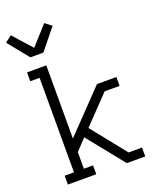

<svg xmlns="http://www.w3.org/2000/svg" viewBox="-179 -1083 954 1182"><g transform="rotate(-20 298.5 -492.0)"><path d="M107 -815 -3 -951 40 -984 149 -862 259 -984 302 -951 192 -815ZM56 0V-58H117V-677H56V-735H182V-256L436 -520H563V-462H465L294 -284L475 -58H563V0H442L250 -239L182 -167V-58H242V0Z"/></g></svg>

Font: Iosevka Etoile Light
Style: Regular
Weight: 300
Designer: Belleve Invis
Foundry: Belleve Invis
Version: Version 25.0.1; ttfautohint (v1.8.4)